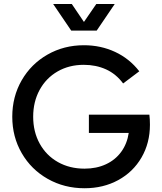

<svg xmlns="http://www.w3.org/2000/svg" viewBox="-20 -953 833 986"><path d="M43 -353.5Q43 -456.5 91.3 -540.5Q139.6 -624.5 223.9 -672.6Q308.1 -720.7 411.1 -720.7Q497.6 -720.7 571.3 -686.3Q645 -651.9 695.3 -586.9L612.3 -524.4Q576.2 -573.2 524.7 -596.7Q473.1 -620.1 410.2 -620.1Q335 -620.1 275.9 -586.2Q216.8 -552.2 183.6 -491.5Q150.4 -430.7 150.4 -353.5Q150.4 -276.4 183.8 -215.6Q217.3 -154.8 277.3 -120.8Q337.4 -86.9 414.1 -86.9Q475.6 -86.9 523.9 -109.4Q572.3 -131.8 602.5 -173.3Q632.8 -214.8 641.1 -270.5H436.5V-364.3H747.1Q750 -340.8 750 -312.5Q750 -218.8 706.8 -144.3Q663.6 -69.8 587.2 -28.1Q510.7 13.7 414.1 13.7Q310.1 13.7 225.1 -34.4Q140.1 -82.5 91.6 -166.5Q43 -250.5 43 -353.5ZM348.6 -932.6 411.1 -840.3 474.6 -932.6H569.3L476.6 -795.9H345.7L252.9 -932.6Z"/></svg>

Font: Wanted Sans Medium
Style: Regular
Weight: 500
Designer: Original Design by Kil Hyung-jin and Kang Hanbin, Wanted Lab, Inc; Hangeul from Source Han Sans by Jang Soo-young and Ka
Foundry: Wanted Lab, Inc.
Version: Version 1.001